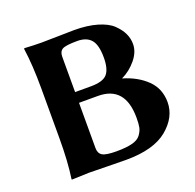

<svg xmlns="http://www.w3.org/2000/svg" viewBox="-117 -769 908 894"><g transform="rotate(-20 337.5 -322.5)"><path d="M245.1 -549.8V-375H323.2Q383.3 -375 404.5 -399.4Q425.8 -423.8 425.8 -481Q425.8 -543.9 403.3 -569.6Q380.9 -595.2 335.9 -595.2Q277.8 -595.2 261.5 -585.4Q245.1 -575.7 245.1 -549.8ZM245.1 -321.8V-97.2Q245.1 -71.3 262.9 -60.5Q280.8 -49.8 332 -49.8Q380.9 -49.8 410.4 -57.4Q439.9 -64.9 452.9 -82.5Q465.8 -100.1 469.5 -116.9Q473.1 -133.8 473.1 -165Q473.1 -322.3 337.9 -321.8ZM176.8 -645Q211.9 -645 268.6 -646.5Q325.2 -647.9 338.9 -647.9Q404.8 -647.9 453.4 -633.5Q502 -619.1 526.9 -595Q551.8 -570.8 563.5 -545.9Q575.2 -521 575.2 -493.2Q575.2 -454.1 544.7 -417Q514.2 -379.9 472.2 -359.9Q543.9 -338.9 588.9 -294.9Q633.8 -251 633.8 -184.1Q633.8 -109.9 565.9 -53.5Q498 2.9 360.8 2.9Q314 2.9 262.5 1.5Q210.9 0 176.8 0L91.8 2.9L90.8 0Q103 -81.1 103 -200.2V-444.8Q103 -560.1 90.8 -645L92.8 -647.9Q142.6 -645 176.8 -645Z"/></g></svg>

Font: Linux Biolinum
Style: Bold
Weight: 700
Designer: Philipp H. Poll
Foundry: Philipp H. Poll
Version: Version 1.3.2 ; ttfautohint (v0.9)